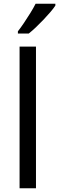

<svg xmlns="http://www.w3.org/2000/svg" viewBox="-20 -1010 317 1030"><path d="M173 0H85V-760H173ZM277 -980Q268 -966 251 -946Q234 -926 213.5 -904.5Q193 -883 172.5 -863.5Q152 -844 134 -830H76V-842Q91 -861 108.5 -887Q126 -913 143 -940.5Q160 -968 171 -990H277Z"/></svg>

Font: Noto Sans Tamil
Style: Regular
Weight: 400
Designer: Jelle Bosma - Monotype Design Team
Foundry: Monotype Imaging Inc.
Version: Version 2.003